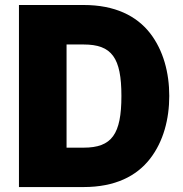

<svg xmlns="http://www.w3.org/2000/svg" viewBox="-20 -756 739 776"><path d="M664.1 -368.2C664.1 -461.4 640.6 -552.2 586.4 -622.1C531.7 -691.9 444.8 -735.8 317.9 -735.8H56.6V0H317.9C444.8 0 531.7 -43.9 586.4 -114.3C640.6 -184.1 664.1 -274.9 664.1 -368.2ZM470.7 -368.2C470.7 -213.4 432.1 -159.2 317.9 -159.2H249V-576.2H317.9C432.1 -576.2 470.7 -522.5 470.7 -368.2Z"/></svg>

Font: Estedad Black
Style: Regular
Weight: 900
Designer: Amin Abedi
Version: Version 7.3